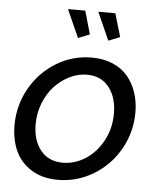

<svg xmlns="http://www.w3.org/2000/svg" viewBox="-53 -776 684 832"><g transform="rotate(5 289.0 -360.5)"><path d="M209 -731H284.2L313 -629.9L263.2 -609.9ZM340.8 -731H415L444.8 -629.9L395 -609.9ZM22 -210Q22 -295.9 63.5 -369.9Q105 -443.8 176 -487.3Q247.1 -530.8 330.1 -530.8Q381.3 -530.8 421.6 -513.7Q461.9 -496.6 487.3 -466.3Q512.7 -436 525.9 -396.2Q539.1 -356.4 539.1 -310.1Q539.1 -224.6 497.6 -150.9Q456.1 -77.1 384.5 -33.7Q313 9.8 229 9.8Q161.1 9.8 113.5 -20.3Q65.9 -50.3 43.9 -99.1Q22 -147.9 22 -210ZM446.8 -296.9Q446.8 -367.2 412.4 -411.1Q377.9 -455.1 315.9 -455.1Q277.8 -455.1 241 -437Q204.1 -418.9 175.8 -388.4Q147.5 -357.9 130.1 -314.2Q112.8 -270.5 112.8 -222.2Q112.8 -152.3 147.5 -109.1Q182.1 -65.9 244.1 -65.9Q295.9 -65.9 342.3 -95.5Q388.7 -125 417.7 -178.7Q446.8 -232.4 446.8 -296.9Z"/></g></svg>

Font: Rawline Medium
Style: Italic
Weight: 500
Italic angle: -12°
Designer: Matt McInerney, Pablo Impallari, Rodrigo Fuenzalida
Foundry: Matt McInerney, Pablo Impallari, Rodrigo Fuenzalida
Version: Version 4.020;PS 004.020;hotconv 1.0.88;makeotf.lib2.5.64775